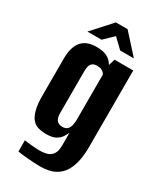

<svg xmlns="http://www.w3.org/2000/svg" viewBox="-195 -721 765 909"><g transform="rotate(30 188.0 -266.0)"><path d="M186 119Q172 119 152 118Q132 117 112.5 115Q93 113 79.5 111.5Q66 110 63 109V48Q76 50 102 52.5Q128 55 146 55Q162 55 176.5 52.5Q191 50 202.5 42.5Q214 35 221 20.5Q228 6 228 -18V-89Q223 -77 213.5 -62.5Q204 -48 186 -38Q168 -28 135 -28Q111 -28 91.5 -33.5Q72 -39 58.5 -54.5Q45 -70 37 -99.5Q29 -129 29 -177V-379Q29 -442 55.5 -473.5Q82 -505 136 -505Q168 -505 187.5 -497Q207 -489 219 -474.5Q231 -460 238 -441L223 -439L240 -495H342V-74Q342 -38 335.5 -3.5Q329 31 313 58.5Q297 86 266.5 102.5Q236 119 186 119ZM184 -96Q201 -96 210.5 -104.5Q220 -113 223.5 -128.5Q227 -144 227 -161V-406Q225 -411 220 -416Q215 -421 206.5 -425Q198 -429 183 -429Q163 -429 153 -417.5Q143 -406 143 -375V-147Q143 -130 147 -119.5Q151 -109 157.5 -104Q164 -99 171 -97.5Q178 -96 184 -96ZM62 -546 157 -651H221L316 -546H241L190 -595L139 -546Z"/></g></svg>

Font: Alumni Sans Thin
Style: Bold
Weight: 700
Version: Version 1.018